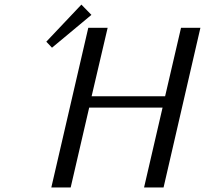

<svg xmlns="http://www.w3.org/2000/svg" viewBox="-20 -822 899 842"><path d="M183.1 0ZM205.1 0ZM452.1 -700.2 381.8 -399.9H704.1L773.9 -700.2H858.9L697.3 0H611.8L692.9 -350.1H371.1L290 0H205.1L367.2 -700.2ZM183.1 -612.8ZM183.1 -612.8ZM336.9 -801.8 380.9 -756.8 208 -612.8 183.1 -639.2Z"/></svg>

Font: Pfennig
Style: Italic
Weight: 500
Italic angle: -13°
Version: Version 20120410 ; ttfautohint (v0.8)